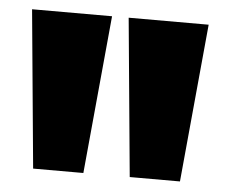

<svg xmlns="http://www.w3.org/2000/svg" viewBox="-39 -851 584 495"><g transform="rotate(5 253.5 -603.5)"><path d="M63.5 -399 25 -808H232L193.5 -399ZM313.5 -399 275 -808H482L443.5 -399Z"/></g></svg>

Font: Encode Sans SC Condensed Thin Black
Style: Regular
Weight: 900
Version: Version 3.002